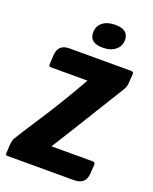

<svg xmlns="http://www.w3.org/2000/svg" viewBox="-168 -1022 890 1115"><g transform="rotate(20 277.0 -465.0)"><path d="M18 0Q7 0 7 -11L10 -65Q13 -98 22 -110Q33 -130 121 -265Q213 -405 306 -570H78Q67 -570 67 -584L70 -640Q74 -710 142 -710H524Q540 -710 540 -696L536 -642Q535 -617 524 -599Q290 -218 240 -140H494Q510 -140 510 -126L506 -67Q501 0 430 0ZM270 -907Q299 -930 348 -930Q430 -930 430 -866Q430 -828 402 -805Q373 -780 322 -780Q241 -780 241 -844Q241 -884 270 -907Z"/></g></svg>

Font: PoetsenOne
Style: Regular
Weight: 400
Designer: Rodrigo Fuenzalida, Pablo Impallari
Foundry: Pablo Impallari, Rodrigo Fuenzalida
Version: Version 1.000